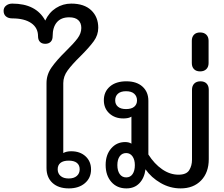

<svg xmlns="http://www.w3.org/2000/svg" viewBox="-140 -1035 1240 1065"><path d="M118 -103V-574Q118 -621 146 -661Q174 -701 226 -752Q269 -794 290 -822Q311 -850 311 -880Q311 -908 294 -923.5Q277 -939 244 -939Q199 -939 175.5 -911.5Q152 -884 152 -834Q152 -814 141 -803Q130 -792 111 -792Q92 -792 81.5 -803Q71 -814 71 -834Q71 -881 33 -907Q-5 -933 -72 -933Q-94 -933 -107 -944Q-120 -955 -120 -975Q-120 -993 -106 -1004Q-92 -1015 -72 -1015Q60 -1015 111 -921Q132 -966 170.5 -990.5Q209 -1015 255 -1015Q327 -1015 366 -978Q405 -941 405 -881Q405 -841 380.5 -807Q356 -773 306 -723Q259 -677 235 -644Q211 -611 211 -574V-186Q228 -196 255 -196Q304 -196 334.5 -168Q365 -140 365 -95Q365 -48 331 -19Q297 10 242 10Q184 10 151 -20.5Q118 -51 118 -103ZM302 -96Q302 -119 286.5 -131.5Q271 -144 241 -144Q211 -144 195.5 -131.5Q180 -119 180 -96Q180 -73 196 -59Q212 -45 241 -45Q270 -45 286 -59Q302 -73 302 -96Z M446 -120Q446 -176 476.5 -211.5Q507 -247 554 -247Q576 -247 589 -238V-388Q574 -378 544 -378Q497 -378 466.5 -406Q436 -434 436 -479Q436 -526 469.5 -555Q503 -584 561 -584Q618 -584 650.5 -554.5Q683 -525 683 -476V-178Q716 -126 759.5 -96Q803 -66 850 -66Q894 -66 909.5 -91Q925 -116 925 -149V-537Q925 -559 937.5 -571.5Q950 -584 972 -584Q994 -584 1006 -571.5Q1018 -559 1018 -537V-152Q1018 -78 975.5 -34Q933 10 862 10Q803 10 751 -20Q699 -50 667 -96Q661 -48 633.5 -19Q606 10 561 10Q509 10 477.5 -26Q446 -62 446 -120ZM620 -478Q620 -501 604.5 -515Q589 -529 559 -529Q530 -529 514.5 -515.5Q499 -502 499 -478Q499 -456 514.5 -443Q530 -430 559 -430Q589 -430 604.5 -443Q620 -456 620 -478ZM608 -119Q608 -149 595 -167.5Q582 -186 560 -186Q537 -186 524 -168Q511 -150 511 -119Q511 -88 524 -69.5Q537 -51 560 -51Q583 -51 595.5 -69.5Q608 -88 608 -119Z M924 -685V-809Q924 -830 936 -842.5Q948 -855 970 -855Q992 -855 1004.5 -842.5Q1017 -830 1017 -809V-685Q1017 -664 1004.5 -651.5Q992 -639 970 -639Q948 -639 936 -651.5Q924 -664 924 -685Z"/></svg>

Font: Kodchasan Medium
Style: Regular
Weight: 500
Designer: Katatrad Aksorn Co.,Ltd.
Foundry: Cadson Demak Co.,Ltd.
Version: Version 1.000; ttfautohint (v1.6)